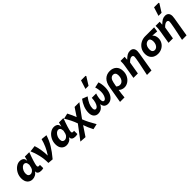

<svg xmlns="http://www.w3.org/2000/svg" viewBox="428 -2837 4967 4967"><g transform="rotate(-45 2911.5 -353.5)"><path d="M36 -213Q36 -305 77.5 -385Q119 -465 185.5 -512.5Q252 -560 321 -560Q382 -560 423.5 -531.5Q465 -503 467 -432H472L502 -547H664Q618 -428 582 -313Q546 -198 546 -157Q546 -116 590 -116Q601 -116 610 -117.5Q619 -119 626 -121L627 1Q592 13 545 13Q486 13 451.5 -10.5Q417 -34 417 -83V-88H413Q384 -39 333.5 -13Q283 13 231 13Q142 13 89 -46.5Q36 -106 36 -213ZM414 -226 434 -313Q430 -377 409 -403Q388 -429 351 -429Q318 -429 283 -399.5Q248 -370 225.5 -322Q203 -274 203 -222Q203 -168 226 -143Q249 -118 286 -118Q328 -118 364.5 -149.5Q401 -181 414 -226Z M701 -539 872 -560Q900 -482 920 -363Q940 -244 938 -153H944Q1007 -245 1054 -350Q1101 -455 1127 -560L1288 -543Q1242 -395 1165.5 -268.5Q1089 -142 960 12L816 0Q817 -147 784 -289Q751 -431 701 -539Z M1284 -213Q1284 -305 1325.5 -385Q1367 -465 1433.5 -512.5Q1500 -560 1569 -560Q1630 -560 1671.5 -531.5Q1713 -503 1715 -432H1720L1750 -547H1912Q1866 -428 1830 -313Q1794 -198 1794 -157Q1794 -116 1838 -116Q1849 -116 1858 -117.5Q1867 -119 1874 -121L1875 1Q1840 13 1793 13Q1734 13 1699.5 -10.5Q1665 -34 1665 -83V-88H1661Q1632 -39 1581.5 -13Q1531 13 1479 13Q1390 13 1337 -46.5Q1284 -106 1284 -213ZM1662 -226 1682 -313Q1678 -377 1657 -403Q1636 -429 1599 -429Q1566 -429 1531 -399.5Q1496 -370 1473.5 -322Q1451 -274 1451 -222Q1451 -168 1474 -143Q1497 -118 1534 -118Q1576 -118 1612.5 -149.5Q1649 -181 1662 -226Z M1792 195 2078 -184Q2022 -348 1912 -523L2064 -558Q2138 -417 2169 -324H2173L2320 -545H2494L2230 -182Q2286 -33 2408 173L2258 207Q2184 66 2146 -53H2141L1967 207Z M2466 -184Q2466 -280 2504.5 -379Q2543 -478 2606 -558L2751 -501Q2683 -409 2651.5 -335.5Q2620 -262 2620 -193Q2620 -116 2674 -116Q2702 -116 2730.5 -148.5Q2759 -181 2778.5 -245Q2798 -309 2801 -397H2961Q2945 -356 2934 -299Q2923 -242 2923 -202Q2923 -116 2976 -116Q3003 -116 3027.5 -146.5Q3052 -177 3067.5 -228Q3083 -279 3083 -338Q3083 -384 3074.5 -435.5Q3066 -487 3052 -524L3206 -558Q3221 -515 3230 -461.5Q3239 -408 3239 -351Q3239 -247 3208.5 -164Q3178 -81 3121.5 -34Q3065 13 2991 13Q2929 13 2889.5 -19.5Q2850 -52 2841 -123H2837Q2766 13 2630 13Q2559 13 2512.5 -37.5Q2466 -88 2466 -184ZM2924 -914H3088L3099 -896L2961 -676H2848Z M3618 -560Q3732 -560 3800 -494Q3868 -428 3868 -308Q3868 -214 3828 -141Q3788 -68 3724.5 -27.5Q3661 13 3593 13Q3548 13 3507.5 -3.5Q3467 -20 3437 -51Q3415 85 3407 194H3243L3322 -264Q3348 -415 3425 -487.5Q3502 -560 3618 -560ZM3702 -315Q3702 -431 3608 -431Q3563 -431 3528 -393.5Q3493 -356 3478 -278L3455 -159Q3499 -116 3555 -116Q3595 -116 3628.5 -140Q3662 -164 3682 -209.5Q3702 -255 3702 -315Z M4335 -364Q4335 -392 4320.5 -407.5Q4306 -423 4282 -423Q4251 -423 4219.5 -404Q4188 -385 4147 -342L4090 0H3928L3991 -382Q3997 -417 4000 -453Q4003 -489 4002 -547H4152Q4152 -500 4145 -449H4148Q4206 -505 4252.5 -532.5Q4299 -560 4357 -560Q4422 -560 4456.5 -522.5Q4491 -485 4491 -415Q4491 -386 4483 -338L4394 194H4229Q4269 15 4302 -158Q4335 -331 4335 -364Z M4576 -230Q4576 -327 4623 -399Q4670 -471 4745 -509Q4820 -547 4901 -547H5231L5212 -415Q5123 -425 5049 -428V-424Q5078 -400 5095.5 -359.5Q5113 -319 5113 -265Q5113 -189 5075 -125.5Q5037 -62 4969.5 -24.5Q4902 13 4817 13Q4751 13 4696 -14.5Q4641 -42 4608.5 -97Q4576 -152 4576 -230ZM4961 -301Q4961 -358 4941 -388Q4921 -418 4884 -418Q4843 -418 4810 -394Q4777 -370 4758.5 -327Q4740 -284 4740 -229Q4740 -170 4765 -143Q4790 -116 4828 -116Q4864 -116 4894.5 -139Q4925 -162 4943 -204.5Q4961 -247 4961 -301Z M5618 -364Q5618 -392 5603.5 -407.5Q5589 -423 5565 -423Q5534 -423 5502.5 -404Q5471 -385 5430 -342L5373 0H5211L5274 -382Q5280 -417 5283 -453Q5286 -489 5285 -547H5435Q5435 -500 5428 -449H5431Q5489 -505 5535.5 -532.5Q5582 -560 5640 -560Q5705 -560 5739.5 -522.5Q5774 -485 5774 -415Q5774 -386 5766 -338L5677 194H5512Q5552 15 5585 -158Q5618 -331 5618 -364ZM5596 -914H5760L5771 -896L5633 -676H5520Z"/></g></svg>

Font: Nebula Sans Bold
Style: Regular
Weight: 700
Italic angle: -9°
Designer: Paul D. Hunt for Adobe (as Source Sans)
Foundry: Nebula Entertainment & Broadcasting LLC
Version: Version 1.010